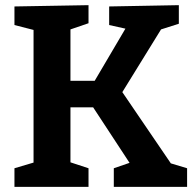

<svg xmlns="http://www.w3.org/2000/svg" viewBox="-20 -724 758 744"><path d="M454 -367 642 -91 705 -72V0H421V-72L482 -93L341 -308H253V-95L323 -72V0H36V-72L110 -94V-608L36 -627V-699L323 -704V-634L253 -610V-411H347L466 -613L403 -627V-699L673 -704V-632L604 -610Z"/></svg>

Font: Bitter Pro
Style: Bold
Weight: 700
Designer: Sol Matas, and Bitter project Authors
Foundry: Sol Matas
Version: Version 1.010